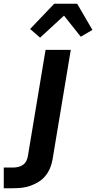

<svg xmlns="http://www.w3.org/2000/svg" viewBox="-129 -785 511 1020"><path d="M-109 215V105H-59Q-46 105 -32.5 102Q-19 99 -7.5 91Q4 83 10.5 70.5Q17 58 19 45L113 -520H247L150 63Q146 86 137 108Q128 130 112.5 149Q97 168 76 181Q55 194 32.5 202Q10 210 -13 212.5Q-36 215 -59 215ZM84 -585 31 -631 159 -765H281L362 -626L300 -590L211 -702Z"/></svg>

Font: Iosevka Aile Extrabold Oblique
Style: Regular
Weight: 800
Italic angle: -9°
Designer: Belleve Invis
Foundry: Belleve Invis
Version: Version 31.1.0; ttfautohint (v1.8.4)